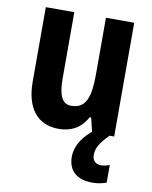

<svg xmlns="http://www.w3.org/2000/svg" viewBox="-87 -612 719 909"><g transform="rotate(10 272.5 -157.0)"><path d="M404 103C404 70 418 44 462 0H484V-547H348V-275C348 -167 330 -108 258 -108C214 -108 196 -148 196 -228V-547H59V-190C59 -61 116 10 219 10C278 10 326 -16 354 -70H361L377 -4C325 39 303 86 303 129C303 195 344 233 420 233C449 233 471 227 487 221V136C477 140 464 145 446 145C420 145 404 129 404 103Z"/></g></svg>

Font: Noto Sans Georgian Condensed Bold
Style: Regular
Weight: 700
Width: 3
Designer: Monotype Design Team, Akaki Razmadze
Foundry: Google LLC
Version: Version 2.005